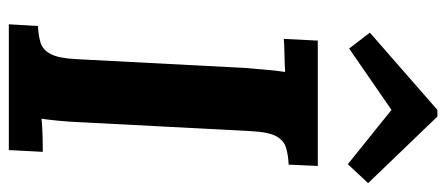

<svg xmlns="http://www.w3.org/2000/svg" viewBox="-308 -703 1011 435"><g transform="rotate(90 197.5 -485.5)"><path d="M356 -700 353 -634Q331 -633 314.5 -628Q298 -623 288.5 -605.5Q279 -588 277 -547L257 -164Q256 -137 253.5 -112Q251 -87 249 -74Q265 -76 289.5 -76.5Q314 -77 324 -77L320 0H35L39 -66Q61 -67 77 -72Q93 -77 102.5 -95Q112 -113 114 -153L134 -536Q136 -563 138.5 -588Q141 -613 143 -626Q127 -625 103 -624.5Q79 -624 68 -623L72 -700ZM352 -768 229 -867 90 -771 54 -818 229 -971H244L395 -814Z"/></g></svg>

Font: Lora
Style: Italic
Weight: 400
Italic angle: -3°
Designer: Olga Karpushina, Alexei Vanyashin (Cyrillic)
Foundry: Cyreal
Version: Version 3.008